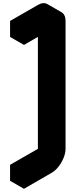

<svg xmlns="http://www.w3.org/2000/svg" viewBox="-20 -971 473 1201"><path d="M303 -890Q338 -910 364 -895Q390 -880 390 -840V-40Q390 -14 378 16Q366 46 346 71.5Q326 97 303 110L130 210V110L303 10V-790L130 -690V-790ZM303 -790V10L217 -40V-840ZM303 10 130 110 43 60 217 -40ZM130 110V210L43 160V60ZM364 -895Q338 -910 303 -890L130 -790L43 -840L217 -940Q251 -960 277 -945ZM130 -790V-690L43 -740V-840Z"/></svg>

Font: Nabla Normal
Style: Regular
Weight: 400
Designer: Arthur Reinders Folmer
Version: Version 1.000